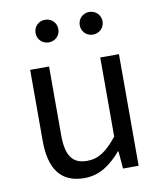

<svg xmlns="http://www.w3.org/2000/svg" viewBox="-86 -837 780 920"><g transform="rotate(-10 303.5 -377.0)"><path d="M251 13C325 13 379 -26 430 -85H433L440 0H516V-543H425V-158C373 -94 334 -66 278 -66C206 -66 176 -109 176 -210V-543H84V-199C84 -60 136 13 251 13ZM195 -657C227 -657 251 -681 251 -712C251 -743 227 -767 195 -767C164 -767 140 -743 140 -712C140 -681 164 -657 195 -657ZM410 -657C442 -657 466 -681 466 -712C466 -743 442 -767 410 -767C379 -767 355 -743 355 -712C355 -681 379 -657 410 -657Z"/></g></svg>

Font: Noto Sans CJK HK
Style: Regular
Weight: 400
Designer: Ryoko NISHIZUKA 西塚涼子 (kana, bopomofo & ideographs); Paul D. Hunt (Latin, Greek & Cyrillic); Sandoll Communications 산돌커뮤니
Foundry: Adobe
Version: Version 2.004;hotconv 1.0.118;makeotfexe 2.5.65603